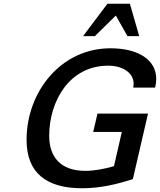

<svg xmlns="http://www.w3.org/2000/svg" viewBox="-20 -993 855 1026"><path d="M724 -800 674 -973H554L424 -800H487L599 -910L661 -800ZM122 -246C122 -67 230 13 419 13C515 13 604 -8 690 -36L771 -386H501L478 -288H631L589 -105C537 -90 484 -80 436 -80C304 -80 243 -154 243 -267C243 -453 351 -642 558 -642C639 -642 694 -601 694 -547C694 -540 693 -533 692 -525H809C813 -542 815 -557 815 -570C815 -681 707 -735 571 -735C304 -735 122 -501 122 -246Z"/></svg>

Font: Perun Medium Italic
Style: Regular
Weight: 500
Italic angle: -12°
Foundry: Copyright (c) Stefan Peev, Context Ltd, 2016
Version: Version 1.026